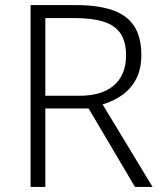

<svg xmlns="http://www.w3.org/2000/svg" viewBox="-20 -734 640 754"><path d="M278 -714Q364 -714 421 -694.5Q478 -675 506.5 -632Q535 -589 535 -518Q535 -463 515 -424.5Q495 -386 461 -361.5Q427 -337 383 -324L579 0H510L328 -308H158V0H100V-714ZM273 -663H158V-358H293Q380 -358 427.5 -399Q475 -440 475 -516Q475 -571 453 -603Q431 -635 386.5 -649Q342 -663 273 -663Z"/></svg>

Font: Noto Sans Hebrew Light
Style: Regular
Weight: 300
Designer: Monotype Design Team
Foundry: Monotype Imaging Inc.
Version: Version 2.003